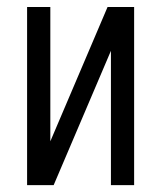

<svg xmlns="http://www.w3.org/2000/svg" viewBox="-20 -537 468 557"><path d="M58.6 -516.6H126V-127L292 -516.6H369.1V0H301.8V-389.6L135.7 0H58.6Z"/></svg>

Font: Dinish Condensed
Style: Regular
Weight: 400
Width: 3
Designer: Bert Driehuis
Foundry: Playbeing
Version: Version 3.006; git-39231f3c-release